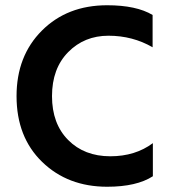

<svg xmlns="http://www.w3.org/2000/svg" viewBox="-20 -703 649 731"><path d="M562 -32Q500 8 388 8Q238 8 140.5 -86.5Q43 -181 43 -337Q43 -490 139.5 -586.5Q236 -683 388 -683Q499 -683 561 -646V-523Q485 -567 393 -567Q301 -567 239.5 -504.5Q178 -442 178 -337Q178 -232 239.5 -170Q301 -108 400 -108Q495 -108 562 -158Z"/></svg>

Font: Hind Vadodara SemiBold
Style: Regular
Weight: 600
Designer: Hitesh Malaviya
Foundry: Indian Type Foundry
Version: Version 1.001;PS 1.0;hotconv 1.0.86;makeotf.lib2.5.63406; tt